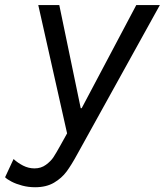

<svg xmlns="http://www.w3.org/2000/svg" viewBox="-77 -538 662 771"><path d="M-56.6 173.8 -22.5 100.6Q-6.3 115.7 15.6 127Q37.6 138.2 61.5 138.2Q87.9 138.2 107.4 123.8Q127 109.4 137.5 93.5Q147.9 77.6 165 46.9L192.4 -2.4L76.7 -517.6H161.1L247.1 -103.5H251L470.2 -517.6H564.9L237.3 74.2L232.4 83Q209.5 125 190.2 151.1Q170.9 177.2 139.9 195.6Q108.9 213.9 64 213.9Q37.1 213.9 12.2 207.3Q-12.7 200.7 -30.5 191.4Q-48.3 182.1 -56.6 173.8Z"/></svg>

Font: Reddit Sans Chocolate
Style: Italic
Weight: 400
Italic angle: -11.25°
Designer: Stephen Hutchings
Version: Version 1.013